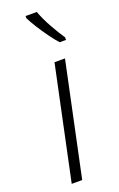

<svg xmlns="http://www.w3.org/2000/svg" viewBox="-150 -807 526 848"><g transform="rotate(-20 113.0 -383.0)"><path d="M30.8 0 143.1 -530.8H192.4L80.1 0ZM194.8 -606Q177.7 -624.5 157.5 -652.6Q137.2 -680.7 119.6 -708.7Q102.1 -736.8 92.8 -755.9V-766.1H145.5Q159.2 -728.5 182.6 -686.8Q206.1 -645 224.6 -618.2V-606Z"/></g></svg>

Font: Open Sans Light
Style: Italic
Weight: 300
Italic angle: -12°
Designer: Monotype Design Team
Foundry: Monotype Imaging Inc.
Version: Version 3.003; ttfautohint (v1.8.4)